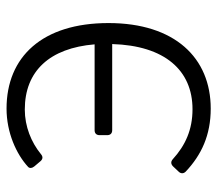

<svg xmlns="http://www.w3.org/2000/svg" viewBox="-60 -616 686 607"><g transform="rotate(-90 283.5 -312.0)"><path d="M244.1 -634.8C168 -634.8 99.6 -603.5 59.6 -566.4C54.7 -561.5 55.7 -553.7 61.5 -546.9L78.1 -527.3C85 -519.5 92.8 -519.5 100.6 -526.4C137.7 -556.6 187.5 -577.1 241.2 -577.1C363.3 -577.1 435.5 -498 447.3 -356.4H175.8C166 -356.4 160.2 -350.6 160.2 -340.8V-316.4C160.2 -306.6 166 -300.8 175.8 -300.8H448.2C443.4 -134.8 365.2 -46.9 242.2 -46.9C177.7 -46.9 127.9 -69.3 84 -109.4C76.2 -116.2 68.4 -115.2 61.5 -108.4L44.9 -90.8C38.1 -84 38.1 -75.2 44.9 -68.4C97.7 -18.6 160.2 10.7 244.1 10.7C404.3 10.7 514.6 -102.5 514.6 -312.5C514.6 -521.5 408.2 -634.8 244.1 -634.8Z"/></g></svg>

Font: Ed Sans Neue Light
Style: Regular
Weight: 300
Designer: Stephen Hutchings
Version: Version 1.004;PS 001.004;hotconv 1.0.88;makeotf.lib2.5.64775